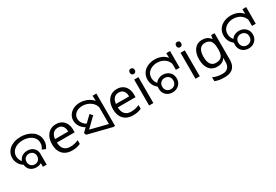

<svg xmlns="http://www.w3.org/2000/svg" viewBox="68 -1967 4937 3438"><g transform="rotate(-30 2537.0 -248.5)"><path d="M328 -49Q275 -49 234.5 -70.5Q194 -92 171.5 -130.5Q149 -169 149 -220Q149 -271 172 -309.5Q195 -348 235.5 -369.5Q276 -391 330 -391Q383 -391 423 -369.5Q463 -348 485.5 -310Q508 -272 508 -222Q508 -171 485.5 -132Q463 -93 422.5 -71Q382 -49 328 -49ZM329 -110Q376 -110 406.5 -141Q437 -172 437 -221Q437 -270 406.5 -299.5Q376 -329 329 -329Q282 -329 251 -299.5Q220 -270 220 -221Q220 -172 251 -141Q282 -110 329 -110ZM161 -198Q97 -233 64.5 -290.5Q32 -348 32 -412Q32 -465 54 -511.5Q76 -558 117.5 -592.5Q159 -627 218.5 -646.5Q278 -666 353 -666Q415 -666 474.5 -649Q534 -632 581.5 -598.5Q629 -565 657.5 -514.5Q686 -464 686 -396Q686 -351 672.5 -313.5Q659 -276 636 -247L565 -278Q585 -303 595.5 -332.5Q606 -362 606 -396Q606 -446 584.5 -482.5Q563 -519 527 -544Q491 -569 446 -581Q401 -593 354 -593Q294 -593 248.5 -577.5Q203 -562 171.5 -535.5Q140 -509 124 -474.5Q108 -440 108 -402Q108 -358 128 -318.5Q148 -279 185 -256L161 -198ZM434 -187 508 -222V0H430Z M1010 -546Q1079 -546 1128.5 -516Q1178 -486 1204.5 -431.5Q1231 -377 1231 -304V-251H864Q866 -160 910.5 -112.5Q955 -65 1035 -65Q1086 -65 1125.5 -74.5Q1165 -84 1207 -102V-25Q1166 -7 1126 1.5Q1086 10 1031 10Q955 10 896.5 -21Q838 -52 805.5 -113.5Q773 -175 773 -264Q773 -352 802.5 -415Q832 -478 885.5 -512Q939 -546 1010 -546ZM1009 -474Q946 -474 909.5 -433.5Q873 -393 866 -321H1139Q1139 -367 1125 -401Q1111 -435 1082.5 -454.5Q1054 -474 1009 -474Z M1474 -217Q1421 -242 1385 -277.5Q1349 -313 1331.5 -355Q1314 -397 1314 -442Q1314 -506 1347.5 -556.5Q1381 -607 1440 -636.5Q1499 -666 1577 -666Q1637 -666 1695.5 -646Q1754 -626 1802.5 -586.5Q1851 -547 1879.5 -487Q1908 -427 1908 -347L1847 -344Q1847 -408 1823.5 -455Q1800 -502 1761.5 -532.5Q1723 -563 1677 -578Q1631 -593 1585 -593Q1531 -593 1487.5 -573.5Q1444 -554 1418.5 -519Q1393 -484 1393 -436Q1393 -387 1423.5 -342Q1454 -297 1515 -265L1474 -217ZM1837 -482 1841 -510 1837 -658H1915V12H1874L1386 -111L1370 -157L1625 -402L1672 -351L1442 -128L1435 -174L1897 -58L1837 -6Z M2269 -546Q2338 -546 2387.5 -516Q2437 -486 2463.5 -431.5Q2490 -377 2490 -304V-251H2123Q2125 -160 2169.5 -112.5Q2214 -65 2294 -65Q2345 -65 2384.5 -74.5Q2424 -84 2466 -102V-25Q2425 -7 2385 1.5Q2345 10 2290 10Q2214 10 2155.5 -21Q2097 -52 2064.5 -113.5Q2032 -175 2032 -264Q2032 -352 2061.5 -415Q2091 -478 2144.5 -512Q2198 -546 2269 -546ZM2268 -474Q2205 -474 2168.5 -433.5Q2132 -393 2125 -321H2398Q2398 -367 2384 -401Q2370 -435 2341.5 -454.5Q2313 -474 2268 -474Z M2714 -536V0H2626V-536ZM2671 -737Q2691 -737 2706.5 -723.5Q2722 -710 2722 -681Q2722 -653 2706.5 -639Q2691 -625 2671 -625Q2649 -625 2634 -639Q2619 -653 2619 -681Q2619 -710 2634 -723.5Q2649 -737 2671 -737Z M2952 -198Q2891 -238 2861 -292.5Q2831 -347 2831 -412Q2831 -475 2855 -522.5Q2879 -570 2919.5 -602Q2960 -634 3012.5 -650Q3065 -666 3122 -666Q3183 -666 3238.5 -646.5Q3294 -627 3337.5 -587.5Q3381 -548 3406 -488.5Q3431 -429 3431 -348H3374Q3374 -410 3354 -456Q3334 -502 3299.5 -532.5Q3265 -563 3221 -578Q3177 -593 3129 -593Q3071 -593 3020.5 -571.5Q2970 -550 2938.5 -508Q2907 -466 2907 -404Q2907 -358 2926.5 -319.5Q2946 -281 2980 -254L2952 -198ZM3360 -475 3364 -513 3360 -658H3438V-313H3360ZM3110 8Q3058 8 3016 -14.5Q2974 -37 2949.5 -78Q2925 -119 2925 -174Q2925 -229 2949.5 -269.5Q2974 -310 3016 -332.5Q3058 -355 3110 -355Q3162 -355 3204.5 -332.5Q3247 -310 3272.5 -269.5Q3298 -229 3298 -174Q3298 -119 3272.5 -78Q3247 -37 3204.5 -14.5Q3162 8 3110 8ZM3111 -57Q3161 -57 3193.5 -89Q3226 -121 3226 -174Q3226 -226 3193.5 -257.5Q3161 -289 3111 -289Q3061 -289 3029 -257.5Q2997 -226 2997 -174Q2997 -122 3029.5 -89.5Q3062 -57 3111 -57Z M3673 -536V0H3585V-536ZM3630 -737Q3650 -737 3665.5 -723.5Q3681 -710 3681 -681Q3681 -653 3665.5 -639Q3650 -625 3630 -625Q3608 -625 3593 -639Q3578 -653 3578 -681Q3578 -710 3593 -723.5Q3608 -737 3630 -737Z M4033 -546Q4086 -546 4128.5 -526Q4171 -506 4201 -465H4206L4218 -536H4288V9Q4288 85 4262 136.5Q4236 188 4183 214Q4130 240 4048 240Q3990 240 3941.5 231.5Q3893 223 3855 206V125Q3893 145 3944 156Q3995 167 4053 167Q4122 167 4161.5 126.5Q4201 86 4201 16V-5Q4201 -17 4202 -39.5Q4203 -62 4204 -71H4200Q4172 -30 4130.5 -10Q4089 10 4034 10Q3930 10 3871.5 -63Q3813 -136 3813 -267Q3813 -395 3871.5 -470.5Q3930 -546 4033 -546ZM4045 -472Q4000 -472 3968.5 -448Q3937 -424 3920.5 -378Q3904 -332 3904 -266Q3904 -167 3940.5 -114.5Q3977 -62 4047 -62Q4088 -62 4117 -72.5Q4146 -83 4165 -105.5Q4184 -128 4193 -163Q4202 -198 4202 -246V-267Q4202 -340 4185.5 -385Q4169 -430 4134 -451Q4099 -472 4045 -472Z M4526 -198Q4465 -238 4435 -292.5Q4405 -347 4405 -412Q4405 -475 4429 -522.5Q4453 -570 4493.5 -602Q4534 -634 4586.5 -650Q4639 -666 4696 -666Q4757 -666 4812.5 -646.5Q4868 -627 4911.5 -587.5Q4955 -548 4980 -488.5Q5005 -429 5005 -348H4948Q4948 -410 4928 -456Q4908 -502 4873.5 -532.5Q4839 -563 4795 -578Q4751 -593 4703 -593Q4645 -593 4594.5 -571.5Q4544 -550 4512.5 -508Q4481 -466 4481 -404Q4481 -358 4500.5 -319.5Q4520 -281 4554 -254L4526 -198ZM4934 -475 4938 -513 4934 -658H5012V-313H4934ZM4684 8Q4632 8 4590 -14.5Q4548 -37 4523.5 -78Q4499 -119 4499 -174Q4499 -229 4523.5 -269.5Q4548 -310 4590 -332.5Q4632 -355 4684 -355Q4736 -355 4778.5 -332.5Q4821 -310 4846.5 -269.5Q4872 -229 4872 -174Q4872 -119 4846.5 -78Q4821 -37 4778.5 -14.5Q4736 8 4684 8ZM4685 -57Q4735 -57 4767.5 -89Q4800 -121 4800 -174Q4800 -226 4767.5 -257.5Q4735 -289 4685 -289Q4635 -289 4603 -257.5Q4571 -226 4571 -174Q4571 -122 4603.5 -89.5Q4636 -57 4685 -57Z"/></g></svg>

Font: loriya15
Style: Book
Weight: 400
Designer: Jelle Bosma - Monotype Design Team
Foundry: Monotype Imaging Inc.
Version: Version 2.003